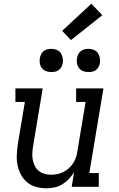

<svg xmlns="http://www.w3.org/2000/svg" viewBox="-20 -1006 640 1034"><path d="M230 8Q201 8 174 0.5Q147 -7 126.5 -24Q106 -41 93 -65Q80 -89 74.5 -116Q69 -143 70.5 -172Q72 -201 76 -230L114 -457H63V-530H210L158 -218Q155 -199 154 -181Q153 -163 156.5 -145.5Q160 -128 167.5 -112.5Q175 -97 188.5 -86Q202 -75 219 -70Q236 -65 255 -65Q272 -65 289 -68.5Q306 -72 322 -80Q338 -88 351.5 -100.5Q365 -113 374.5 -128Q384 -143 389.5 -159.5Q395 -176 397 -193L441 -457H390V-530H537L461 -74H512V0H366L379 -79Q367 -59 351 -42Q335 -25 315 -13Q295 -1 273 3.5Q251 8 230 8ZM456 -618Q441 -618 427.5 -623Q414 -628 405.5 -639.5Q397 -651 394.5 -665.5Q392 -680 395 -695Q397 -705 402 -715Q407 -725 416 -731.5Q425 -738 435.5 -740.5Q446 -743 456 -743Q471 -743 485 -737.5Q499 -732 507 -720.5Q515 -709 517.5 -694.5Q520 -680 518 -665Q516 -655 510.5 -645Q505 -635 496 -628.5Q487 -622 476.5 -620Q466 -618 456 -618ZM256 -618Q241 -618 227.5 -623Q214 -628 205.5 -639.5Q197 -651 194.5 -665.5Q192 -680 195 -695Q197 -705 202 -715Q207 -725 216 -731.5Q225 -738 235.5 -740.5Q246 -743 256 -743Q271 -743 285 -737.5Q299 -732 307 -720.5Q315 -709 317.5 -694.5Q320 -680 318 -665Q316 -655 310.5 -645Q305 -635 296 -628.5Q287 -622 276.5 -620Q266 -618 256 -618ZM362 -790 315 -840 472 -986 531 -924Z"/></svg>

Font: Iosevka Curly Slab ExObl
Style: Regular
Weight: 400
Width: 7
Italic angle: -9°
Monospace: yes
Designer: Belleve Invis
Foundry: Belleve Invis
Version: Version 11.1.0; ttfautohint (v1.8.3)